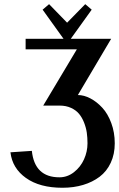

<svg xmlns="http://www.w3.org/2000/svg" viewBox="-20 -885 567 915"><path d="M264.2 -381.8H186L346.2 -649.9H102.1V-700.2H282.7L183.1 -838.9L213.9 -865.2L299.8 -776.9L386.2 -865.2L417 -838.9L317.4 -700.2H509.8L351.1 -432.1Q380.4 -432.1 410.9 -416Q441.4 -399.9 467.5 -371.6Q493.7 -343.3 510.3 -298.6Q526.9 -253.9 526.9 -202.1Q526.9 -150.4 507.8 -109.4Q488.8 -68.4 454.8 -42.7Q420.9 -17.1 376 -3.7Q331.1 9.8 277.8 9.8Q169.4 9.8 104 -36.6Q38.6 -83 29.8 -159.2L131.8 -166Q145 -40 263.2 -40Q301.3 -40 332.5 -64.5Q363.8 -88.9 380.4 -125.7Q397 -162.6 397 -202.1Q397 -229 393.6 -252.9Q390.1 -276.9 380.6 -301Q371.1 -325.2 356.7 -342.5Q342.3 -359.9 318.6 -370.8Q294.9 -381.8 264.2 -381.8Z"/></svg>

Font: Pfennig
Style: Bold
Weight: 700
Version: Version 20120410 ; ttfautohint (v0.8)